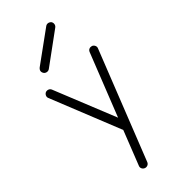

<svg xmlns="http://www.w3.org/2000/svg" viewBox="-278 -718 994 994"><g transform="rotate(-45 219.5 -220.5)"><path d="M135 222Q125 218 121 209Q117 200 121 191L195 3L38 -388Q34 -397 38 -406Q42 -415 51 -419Q60 -422 69 -418.5Q78 -415 82 -405L221 -61L357 -405Q361 -415 369.5 -418.5Q378 -422 388 -419Q397 -415 401 -406Q405 -397 401 -388L165 209Q161 218 152.5 221.5Q144 225 135 222ZM146 -493Q138 -487 128 -488.5Q118 -490 112 -498Q100 -517 118 -532L293 -659Q301 -665 310.5 -663.5Q320 -662 327 -654Q332 -646 330.5 -636.5Q329 -627 321 -621Z"/></g></svg>

Font: Zen Kurenaido
Style: Regular
Weight: 400
Designer: Yoshimichi Ohira
Foundry: Positype
Version: Version 1.001